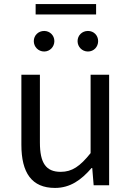

<svg xmlns="http://www.w3.org/2000/svg" viewBox="-20 -910 647 943"><path d="M250 13C325 13 379 -26 430 -85H433L440 0H516V-543H425V-158C373 -93 334 -66 278 -66C206 -66 176 -109 176 -210V-543H85V-199C85 -61 136 13 250 13ZM197 -657C225 -657 247 -680 247 -708C247 -736 225 -758 197 -758C168 -758 146 -736 146 -708C146 -680 168 -657 197 -657ZM155 -839H452V-890H155ZM412 -657C441 -657 462 -680 462 -708C462 -736 441 -758 412 -758C383 -758 361 -736 361 -708C361 -680 383 -657 412 -657Z"/></svg>

Font: Source Han Sans CN Regular
Style: Regular
Weight: 400
Designer: Ryoko NISHIZUKA (kana & ideographs); Paul D. Hunt (Latin, Greek & Cyrillic); Wenlong ZHANG (bopomofo); Sandoll Communica
Foundry: Adobe Systems Incorporated
Version: Version 1.004;PS 1.004;hotconv 1.0.82;makeotf.lib2.5.63406